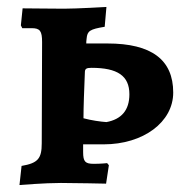

<svg xmlns="http://www.w3.org/2000/svg" viewBox="-20 -526 536 552"><path d="M36 6C36 6 108 0 155 0C193 0 285 2 285 2L293 -51L288 -57C288 -57 271 -55 250 -55C225 -55 219 -61 219 -89V-111H278C392 -111 478 -175 478 -260C478 -354 416 -401 289 -401H228C228 -404 228 -408 229 -415C231 -437 238 -442 281 -449L286 -506C286 -506 200 -501 164 -501C124 -501 72 -502 45 -502L40 -453L44 -445H71C95 -445 101 -437 101 -405L100 -114C100 -70 89 -57 42 -49ZM286 -175C270 -176 242 -180 220 -186C220 -217 222 -270 224 -318C224 -328 228 -331 243 -331C318 -331 352 -308 352 -255C352 -209 329 -183 286 -175Z"/></svg>

Font: Alegreya SC
Style: Bold
Weight: 700
Designer: Juan Pablo del Peral
Foundry: Huerta Tipografica
Version: Version 2.007;PS 002.007;hotconv 1.0.88;makeotf.lib2.5.64775